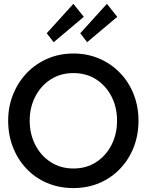

<svg xmlns="http://www.w3.org/2000/svg" viewBox="-20 -944 755 976"><path d="M131 -330.5Q131 -262.5 159.5 -207.2Q188 -152 238 -119.8Q288 -87.5 353 -87.5Q419 -87.5 468.8 -119.8Q518.5 -152 546.8 -207.2Q575 -262.5 575 -330.5Q575 -398.5 546.8 -453.5Q518.5 -508.5 468.8 -540.5Q419 -572.5 353 -572.5Q288 -572.5 238 -540.5Q188 -508.5 159.5 -453.5Q131 -398.5 131 -330.5ZM21.5 -330.5Q21.5 -402.5 46.8 -464.8Q72 -527 116.8 -573.5Q161.5 -620 222 -646Q282.5 -672 353 -672Q424.5 -672 484.8 -646Q545 -620 590 -573.5Q635 -527 659.5 -464.8Q684 -402.5 684 -330.5Q684 -258 659.8 -195.8Q635.5 -133.5 591 -86.8Q546.5 -40 486 -14Q425.5 12 353 12Q280 12 219.2 -14Q158.5 -40 114.2 -86.8Q70 -133.5 45.8 -195.8Q21.5 -258 21.5 -330.5ZM423 -729.5 388 -775 523.5 -924.5 576 -858.5ZM253 -729.5 217.5 -775 353 -924.5 406 -858.5Z"/></svg>

Font: League Spartan Thin Medium
Style: Regular
Weight: 500
Version: Version 2.002